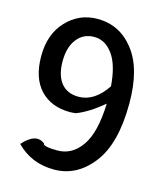

<svg xmlns="http://www.w3.org/2000/svg" viewBox="-114 -835 797 934"><g transform="rotate(15 285.0 -368.5)"><path d="M182 -619Q150 -578 150 -507Q150 -437 181 -398Q212 -360 269 -360Q349 -360 409 -450Q401 -556 363 -608Q325 -661 269 -661Q214 -661 182 -619ZM438 -88Q360 13 245 13Q131 13 55 -65Q118 -136 166 -97Q166 -81 238 -81Q311 -81 358 -148Q406 -215 411 -363Q335 -300 276 -279L249 -277Q154 -277 98 -336Q43 -395 43 -505Q43 -615 106 -682Q170 -750 262 -750Q374 -750 445 -659Q517 -568 517 -393Q517 -189 438 -88Z"/></g></svg>

Font: Swei Half Moon CJK TC
Style: Medium
Weight: 500
Version: Version 2.125